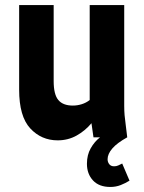

<svg xmlns="http://www.w3.org/2000/svg" viewBox="-20 -545 573 762"><path d="M56 -189V-525H193V-223Q193 -170 211.5 -148Q230 -126 269 -126Q287 -126 304.5 -131.5Q322 -137 336 -148V-525H473V-125Q473 -104 474.5 -87.5Q476 -71 479 -49L485 0H351L343 -56Q318 -26 284 -7Q250 12 209 12Q144 12 100 -35.5Q56 -83 56 -189ZM325 105Q325 70 340 43.5Q355 17 377 0H485Q445 22 426 44Q407 66 407 87Q407 98 413.5 106.5Q420 115 433 115Q442 115 449.5 111.5Q457 108 465 104L494 172Q478 182 459 189.5Q440 197 418 197Q373 197 349 171Q325 145 325 105Z"/></svg>

Font: Radio Canada Condensed
Style: Bold
Weight: 700
Width: 3
Designer: Charles Daoud, Etienne Aubert Bonn, Alexandre Saumier Demers, Jacques Le Bailly
Foundry: Radio-Canada
Version: Version 2.104; ttfautohint (v1.8.4.7-5d5b);gftools[0.9.28.de